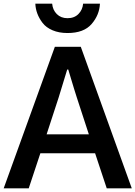

<svg xmlns="http://www.w3.org/2000/svg" viewBox="-24 -1028 739 1048"><path d="M168.9 -1007.8H260.7Q263.7 -973.6 286.1 -951.2Q308.6 -928.7 344.7 -928.7Q381.8 -928.7 404.3 -951.7Q426.8 -974.6 429.7 -1007.8H521.5Q518.6 -946.3 476.1 -897Q433.6 -847.7 344.7 -847.7Q297.9 -847.7 262.7 -862.8Q227.5 -877.9 208.5 -902.8Q189.5 -927.7 179.7 -954.1Q169.9 -980.5 168.9 -1007.8ZM230.5 -294.9H460.9L395.5 -495.1Q388.7 -516.6 380.4 -543Q372.1 -569.3 362.8 -601.1Q353.5 -632.8 348.6 -648.4H342.8Q339.8 -638.7 295.9 -495.1ZM-3.9 0 275.4 -772.5H417L695.3 0H558.6L495.1 -191.4H196.3L132.8 0Z"/></svg>

Font: Gothic A1
Style: Bold
Weight: 700
Version: Version 2.50